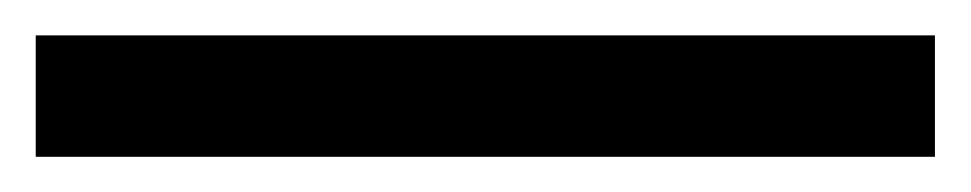

<svg xmlns="http://www.w3.org/2000/svg" viewBox="-23 -848 546 108"><path d="M502.9 -759.8H-2.9V-828.1H502.9Z"/></svg>

Font: WenQuanYi Micro Hei
Style: Regular
Weight: 400
Foundry: Ascender Corporation
Version: Version 0.2.0-beta